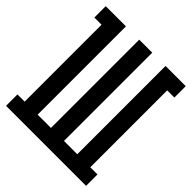

<svg xmlns="http://www.w3.org/2000/svg" viewBox="-200 -868 1001 1001"><g transform="rotate(45 300.0 -367.5)"><path d="M5 0V-84H58V-651H5V-735H154V-84H252V-735H348V-84H446V-735H595V-651H542V-84H595V0Z"/></g></svg>

Font: Iosevka Slab Medium Extended
Style: Regular
Weight: 500
Width: 7
Monospace: yes
Designer: Belleve Invis
Foundry: Belleve Invis
Version: Version 11.1.1; ttfautohint (v1.8.3)